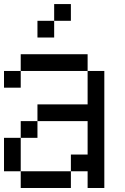

<svg xmlns="http://www.w3.org/2000/svg" viewBox="-20 -937 623 957"><path d="M0 -83.3V-250H83.3V-83.3ZM0 -500V-583.3H83.3V-500ZM166.7 -333.3V-416.7H416.7V-583.3H500V0H416.7V-83.3H333.3V-166.7H416.7V-333.3ZM166.7 -250H83.3V-333.3H166.7ZM166.7 -750V-833.3H250V-750ZM333.3 -83.3V0H83.3V-83.3ZM333.3 -833.3H250V-916.7H333.3ZM83.3 -583.3V-666.7H416.7V-583.3Z"/></svg>

Font: Galmuri11 Regular
Style: Regular
Weight: 400
Designer: Minseo Lee (Quiple)
Version: Version 2.356;hotconv 1.1.0;makeotfexe 2.6.0 DEVELOPMENT